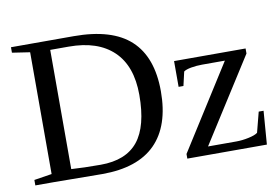

<svg xmlns="http://www.w3.org/2000/svg" viewBox="-71 -774 1309 896"><g transform="rotate(-10 583.0 -326.5)"><path d="M580.1 -332Q580.1 -469.2 506.1 -540Q432.1 -610.8 294.9 -610.8H207V-45.9Q265.6 -42 346.2 -42Q466.3 -42 523.2 -112.8Q580.1 -183.6 580.1 -332ZM326.2 -654.8Q507.3 -654.8 594.7 -574Q682.1 -493.2 682.1 -331.1Q682.1 -167 597.9 -82.5Q513.7 2 346.2 2L112.8 0H28.8V-25.9L112.8 -39.1V-616.2L28.8 -628.9V-654.8ZM749 0V-22L1001 -419.9H893.1Q865.7 -419.9 840.3 -415.3Q814.9 -410.6 805.2 -402.8L790 -336.9H767.1V-459H1106V-435.1L854 -39.1H988.3Q1016.1 -39.1 1046.9 -45.7Q1077.6 -52.2 1090.3 -62L1115.2 -158.2H1138.2L1126 0Z"/></g></svg>

Font: Liberation Serif
Style: Regular
Weight: 400
Designer: Steve Matteson
Foundry: Ascender Corporation
Version: Version 2.1.5